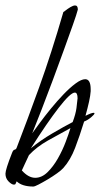

<svg xmlns="http://www.w3.org/2000/svg" viewBox="-22 -675 366 703"><path d="M100 8Q59 8 39 -11L35 -2Q34 1 29 1Q21 1 9.5 -10.5Q-2 -22 -2 -39Q-2 -54 22 -115Q26 -126 31.5 -127Q37 -128 39 -134Q78 -235 122 -357Q166 -479 210 -631Q211 -631 218.5 -637Q226 -643 236 -649Q246 -655 253 -655Q263 -655 263 -640Q259 -624 245 -584.5Q231 -545 212 -492.5Q193 -440 172 -383.5Q151 -327 131 -275.5Q111 -224 96 -187Q106 -201 124 -225.5Q142 -250 164.5 -277.5Q187 -305 210.5 -329.5Q234 -354 255 -369.5Q276 -385 290 -385Q310 -385 310 -348V-341Q309 -325 304 -302.5Q299 -280 291 -251Q313 -262 321 -262Q324 -262 324 -260Q324 -256 311.5 -245.5Q299 -235 286 -230Q270 -178 253 -133.5Q236 -89 210 -60Q203 -52 187 -40.5Q171 -29 152.5 -18Q134 -7 119.5 0.5Q105 8 100 8ZM91 -132Q126 -161 169.5 -186.5Q213 -212 244 -228Q255 -257 258 -279.5Q261 -302 262 -315Q262 -336 252 -336Q236 -336 193 -280.5Q150 -225 91 -132ZM107 -24Q131 -24 152 -44.5Q173 -65 190 -95Q207 -125 218.5 -155.5Q230 -186 236 -206Q195 -184 153.5 -160.5Q112 -137 84 -107Q76 -91 70 -77Q64 -63 58 -51Q82 -24 107 -24Z"/></svg>

Font: Bilbo
Style: Regular
Weight: 400
Designer: Robert E. Leuschke
Foundry: Robert E. Leuschke
Version: Version 1.100